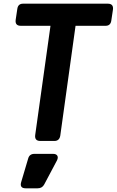

<svg xmlns="http://www.w3.org/2000/svg" viewBox="-20 -765 633 1042"><path d="M199 0Q167 0 171 -32L254 -625H93Q61 -625 65 -657L74 -717Q78 -745 105 -745H565Q597 -745 593 -713L584 -653Q580 -625 553 -625H390L307 -28Q302 0 275 0ZM120 257Q85 257 95 223L133 95Q140 70 167 70H268Q285 70 291 80Q297 90 289 106L220 236Q209 257 184 257Z"/></svg>

Font: Pitagon Sans Text Bold
Style: Italic
Weight: 700
Italic angle: -8°
Designer: Travis Tran
Foundry: Pitagon
Version: Version 1.001; ttfautohint (v1.8.4.7-5d5b);gftools[0.9.26]